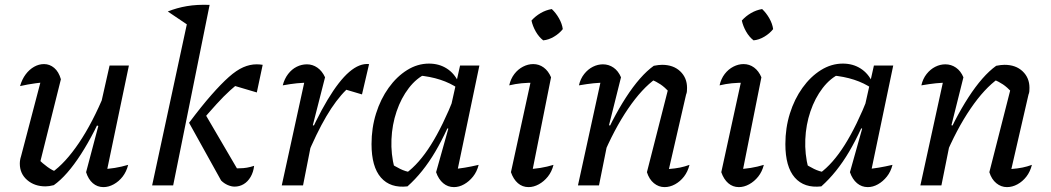

<svg xmlns="http://www.w3.org/2000/svg" viewBox="-20 -758 4296 785"><path d="M229 -434 142 -86 136 -108Q154 -90 174 -75.5Q194 -61 212 -55L191 -52Q247 -91 303 -174Q359 -257 408 -376L421 -341Q394 -278 366.5 -224.5Q339 -171 311 -127.5Q283 -84 255 -52Q227 -20 200 -1Q181 4 166 4Q121 4 91 -22Q61 -48 61 -89Q61 -104 66 -119L156 -462L195 -425Q159 -422 125.5 -417.5Q92 -413 62 -406Q70 -434 85 -454Q100 -474 119.5 -485Q139 -496 160 -496Q183 -496 201.5 -480.5Q220 -465 229 -434ZM332 -54 382 -243 373 -246 428 -490H507L410 -26L393 -66Q422 -67 449.5 -71.5Q477 -76 504 -84Q497 -56 481.5 -36Q466 -16 445 -4.5Q424 7 403 7Q378 7 359.5 -9Q341 -25 332 -54Z M602 0 756 -715 837 -738 688 0ZM884 -20 753 -256 814 -300 969 -35 927 -69Q934 -69 940.5 -69.5Q947 -70 960 -70Q975 -70 989.5 -72.5Q1004 -75 1019 -80Q1016 -54 1004.5 -34.5Q993 -15 976 -5Q959 5 939 5Q926 5 911 -1.5Q896 -8 884 -20ZM753 -256Q804 -324 844 -369.5Q884 -415 915.5 -443Q947 -471 974.5 -483Q1002 -495 1029 -495Q1036 -495 1042 -494.5Q1048 -494 1054 -493L1030 -380L922 -412L976 -434Q947 -412 921 -388.5Q895 -365 865 -332Q835 -299 793 -250ZM752 -653 666 -711Q703 -726 744.5 -733Q786 -740 837 -738Z M1132 0 1233 -462 1246 -420Q1219 -420 1194 -417.5Q1169 -415 1136 -409Q1143 -436 1158 -455.5Q1173 -475 1193 -485Q1213 -495 1235 -495Q1258 -495 1277.5 -481.5Q1297 -468 1309 -442L1259 -246L1267 -244L1219 0ZM1232 -113 1220 -149Q1272 -271 1319 -349.5Q1366 -428 1408 -464Q1450 -500 1489 -496L1460 -372L1396 -391Q1354 -350 1314 -282Q1274 -214 1232 -113Z M1646 4Q1576 12 1537.5 -32Q1499 -76 1499 -169Q1499 -235 1517.5 -294Q1536 -353 1569 -399Q1602 -445 1644.5 -471.5Q1687 -498 1734 -498Q1775 -498 1806.5 -478Q1838 -458 1855 -421L1854 -396Q1789 -441 1688 -450L1723 -457Q1683 -439 1651.5 -398Q1620 -357 1601.5 -302.5Q1583 -248 1580.5 -188Q1578 -128 1593 -70L1573 -92Q1595 -78 1616 -67.5Q1637 -57 1662 -53L1639 -49Q1693 -88 1742 -166Q1791 -244 1838 -363L1856 -347Q1810 -223 1759.5 -137.5Q1709 -52 1646 4ZM1843 -26 1826 -66Q1853 -68 1880 -72.5Q1907 -77 1937 -84Q1930 -56 1914 -36Q1898 -16 1877.5 -4.5Q1857 7 1836 7Q1811 7 1792 -9Q1773 -25 1763 -54L1813 -232L1804 -235L1861 -490H1940Z M2150 -26 2132 -66Q2162 -67 2189.5 -71.5Q2217 -76 2243 -84Q2236 -56 2220 -36Q2204 -16 2183 -4.5Q2162 7 2141 7Q2116 7 2097.5 -9Q2079 -25 2069 -54L2158 -462L2172 -420Q2137 -420 2112 -417.5Q2087 -415 2062 -409Q2068 -436 2083 -455.5Q2098 -475 2118.5 -485.5Q2139 -496 2160 -496Q2184 -496 2203 -482Q2222 -468 2233 -442ZM2236 -721Q2253 -705 2265.5 -683Q2278 -661 2281 -639Q2267 -621 2245 -608Q2223 -595 2201 -593Q2183 -607 2170.5 -629Q2158 -651 2153 -674Q2169 -692 2190.5 -704.5Q2212 -717 2236 -721Z M2625 -54 2714 -403 2718 -380Q2697 -402 2680.5 -413Q2664 -424 2641 -434L2662 -437Q2605 -397 2548 -313.5Q2491 -230 2442 -113L2430 -149Q2456 -210 2483.5 -263Q2511 -316 2539.5 -360Q2568 -404 2596.5 -436.5Q2625 -469 2653 -489Q2663 -491 2671.5 -492Q2680 -493 2687 -493Q2733 -493 2761 -466.5Q2789 -440 2789 -399Q2789 -392 2788.5 -385Q2788 -378 2785 -371L2715 -67Q2741 -69 2760.5 -73Q2780 -77 2799 -84Q2792 -56 2776.5 -36Q2761 -16 2740 -4.5Q2719 7 2697 7Q2673 7 2653.5 -9Q2634 -25 2625 -54ZM2343 0 2444 -462 2457 -420Q2431 -420 2406.5 -417.5Q2382 -415 2347 -409Q2353 -436 2368.5 -455.5Q2384 -475 2404 -485Q2424 -495 2445 -495Q2469 -495 2488.5 -481.5Q2508 -468 2519 -442L2470 -246L2478 -244L2429 0Z M3010 -26 2992 -66Q3022 -67 3049.5 -71.5Q3077 -76 3103 -84Q3096 -56 3080 -36Q3064 -16 3043 -4.5Q3022 7 3001 7Q2976 7 2957.5 -9Q2939 -25 2929 -54L3018 -462L3032 -420Q2997 -420 2972 -417.5Q2947 -415 2922 -409Q2928 -436 2943 -455.5Q2958 -475 2978.5 -485.5Q2999 -496 3020 -496Q3044 -496 3063 -482Q3082 -468 3093 -442ZM3096 -721Q3113 -705 3125.5 -683Q3138 -661 3141 -639Q3127 -621 3105 -608Q3083 -595 3061 -593Q3043 -607 3030.5 -629Q3018 -651 3013 -674Q3029 -692 3050.5 -704.5Q3072 -717 3096 -721Z M3338 4Q3268 12 3229.5 -32Q3191 -76 3191 -169Q3191 -235 3209.5 -294Q3228 -353 3261 -399Q3294 -445 3336.5 -471.5Q3379 -498 3426 -498Q3467 -498 3498.5 -478Q3530 -458 3547 -421L3546 -396Q3481 -441 3380 -450L3415 -457Q3375 -439 3343.5 -398Q3312 -357 3293.5 -302.5Q3275 -248 3272.5 -188Q3270 -128 3285 -70L3265 -92Q3287 -78 3308 -67.5Q3329 -57 3354 -53L3331 -49Q3385 -88 3434 -166Q3483 -244 3530 -363L3548 -347Q3502 -223 3451.5 -137.5Q3401 -52 3338 4ZM3535 -26 3518 -66Q3545 -68 3572 -72.5Q3599 -77 3629 -84Q3622 -56 3606 -36Q3590 -16 3569.5 -4.5Q3549 7 3528 7Q3503 7 3484 -9Q3465 -25 3455 -54L3505 -232L3496 -235L3553 -490H3632Z M4025 -54 4114 -403 4118 -380Q4097 -402 4080.5 -413Q4064 -424 4041 -434L4062 -437Q4005 -397 3948 -313.5Q3891 -230 3842 -113L3830 -149Q3856 -210 3883.5 -263Q3911 -316 3939.5 -360Q3968 -404 3996.5 -436.5Q4025 -469 4053 -489Q4063 -491 4071.5 -492Q4080 -493 4087 -493Q4133 -493 4161 -466.5Q4189 -440 4189 -399Q4189 -392 4188.5 -385Q4188 -378 4185 -371L4115 -67Q4141 -69 4160.5 -73Q4180 -77 4199 -84Q4192 -56 4176.5 -36Q4161 -16 4140 -4.5Q4119 7 4097 7Q4073 7 4053.5 -9Q4034 -25 4025 -54ZM3743 0 3844 -462 3857 -420Q3831 -420 3806.5 -417.5Q3782 -415 3747 -409Q3753 -436 3768.5 -455.5Q3784 -475 3804 -485Q3824 -495 3845 -495Q3869 -495 3888.5 -481.5Q3908 -468 3919 -442L3870 -246L3878 -244L3829 0Z"/></svg>

Font: Piazzolla Thin Medium
Style: Italic
Weight: 500
Italic angle: -11.3°
Version: Version 2.005